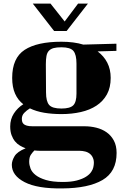

<svg xmlns="http://www.w3.org/2000/svg" viewBox="-20 -746 707 1072"><path d="M282 -573 163 -726H262L341 -626L416 -726H471L352 -573ZM48 -311Q48 -422 117.5 -467.5Q187 -513 323 -513Q358 -513 388.5 -509Q419 -505 445 -497L630 -502V-462L525 -459Q560 -433 579 -396Q598 -359 598 -311Q598 -257 577 -219Q556 -181 519 -156.5Q482 -132 431.5 -120.5Q381 -109 323 -109Q271 -109 226.5 -116.5Q182 -124 147 -141Q129 -130 115.5 -116Q102 -102 102 -83Q102 -74 104 -66.5Q106 -59 112 -53.5Q118 -48 130 -44.5Q142 -41 162 -41H452Q486 -41 518 -33Q550 -25 575 -7.5Q600 10 615.5 38.5Q631 67 631 108Q631 213 552.5 259Q474 305 328 306Q189 308 117.5 271Q46 234 46 174Q46 152 61 126.5Q76 101 123 82Q107 76 91.5 67Q76 58 64 43.5Q52 29 44.5 8.5Q37 -12 37 -40Q37 -81 57.5 -112.5Q78 -144 110 -164Q80 -187 64 -223.5Q48 -260 48 -311ZM323 -482Q296 -482 279.5 -477.5Q263 -473 253 -462.5Q243 -452 239.5 -433.5Q236 -415 236 -387L237 -230Q237 -180 254.5 -160Q272 -140 323 -140Q371 -140 389 -158Q407 -176 407 -223V-391Q407 -441 390 -461.5Q373 -482 323 -482ZM331 270Q378 270 409.5 261.5Q441 253 460.5 240.5Q480 228 489.5 213.5Q499 199 501 188Q507 161 501.5 143Q496 125 484 114.5Q472 104 456 100Q440 96 425 96H235Q222 96 206 96Q190 96 172 94Q161 105 152 118.5Q143 132 143 157Q143 175 150.5 195Q158 215 179 231.5Q200 248 236.5 259Q273 270 331 270Z"/></svg>

Font: Cafe24 ClassicType
Style: Regular
Weight: 400
Designer: Cafe24 thkim, hmlim, mnelim & 4IR
Foundry: Cafe24
Version: Version 1.000